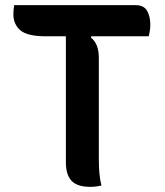

<svg xmlns="http://www.w3.org/2000/svg" viewBox="-20 -720 640 746"><path d="M374 1Q363 3 354 4.5Q345 6 331 6Q280 6 258 -17.5Q236 -41 236 -89V-579H157Q87 -579 59.5 -602Q32 -625 32 -665Q32 -682 35 -700H507Q539 -700 551.5 -678Q564 -656 564 -624Q564 -611 562 -599.5Q560 -588 558 -579H335L333 -574Q364 -551 364 -494V-99Q364 -74 366 -49Q368 -24 374 1Z"/></svg>

Font: Recursive Mn Csl St SmB
Style: Regular
Weight: 600
Monospace: yes
Version: Version 1.079;hotconv 1.0.112;makeotfexe 2.5.65598; ttfautoh